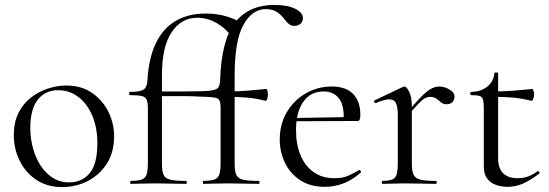

<svg xmlns="http://www.w3.org/2000/svg" viewBox="-20 -746 2229 779"><path d="M231 13Q172 13 128 -16Q84 -45 60 -93.5Q36 -142 36 -198Q36 -250 55 -288Q74 -326 106 -350.5Q138 -375 175.5 -387Q213 -399 249 -399Q310 -399 353.5 -369Q397 -339 420 -292Q443 -245 443 -193Q443 -129 414 -83Q385 -37 337 -12Q289 13 231 13ZM260 -6Q313 -6 344 -43.5Q375 -81 375 -165Q375 -228 354.5 -276.5Q334 -325 298 -352.5Q262 -380 216 -380Q163 -380 133 -341Q103 -302 103 -229Q103 -168 123 -117Q143 -66 178.5 -36Q214 -6 260 -6Z M511 0Q508 0 508 -6Q508 -12 511 -12Q554 -12 567 -25Q580 -38 580 -81V-306Q580 -330 575 -341.5Q570 -353 555 -356.5Q540 -360 507 -360Q504 -360 504 -366.5Q504 -373 507 -373Q549 -373 563 -383Q577 -393 578 -418Q583 -509 612 -570Q641 -631 692.5 -661Q744 -691 813 -691Q860 -691 897 -680Q934 -669 956 -655L926 -590Q900 -628 861.5 -651Q823 -674 780 -674Q716 -674 676.5 -615.5Q637 -557 637 -439V-81Q637 -52 643.5 -37Q650 -22 671 -17Q692 -12 735 -12Q738 -12 738 -6Q738 0 735 0Q702 0 671 -1Q640 -2 607 -2Q581 -2 555.5 -1Q530 0 511 0ZM875 -306Q875 -329 870.5 -338.5Q866 -348 849 -350.5Q832 -353 792 -354Q765 -356 723.5 -356Q682 -356 624 -356V-375Q684 -375 726 -375Q768 -375 801 -376Q844 -377 858.5 -385Q873 -393 874 -418L897 -371ZM806 0Q803 0 803 -6Q803 -12 806 -12Q849 -12 862 -25Q875 -38 875 -81V-306Q875 -330 870 -341.5Q865 -353 850 -356.5Q835 -360 802 -360Q799 -360 799 -366.5Q799 -373 802 -373Q844 -373 858 -383Q872 -393 873 -418Q878 -584 934 -655Q990 -726 1093 -726Q1146 -726 1177.5 -710.5Q1209 -695 1209 -673Q1209 -657 1198.5 -649Q1188 -641 1174 -641Q1162 -641 1153.5 -647.5Q1145 -654 1135 -667Q1120 -687 1102.5 -698Q1085 -709 1058 -709Q1003 -709 967.5 -645Q932 -581 932 -439V-81Q932 -52 938.5 -37Q945 -22 966 -17Q987 -12 1030 -12Q1033 -12 1033 -6Q1033 0 1030 0Q997 0 966 -1Q935 -2 902 -2Q876 -2 850.5 -1Q825 0 806 0ZM1057 -337Q1018 -347 982.5 -350Q947 -353 907 -353V-375Q946 -375 982.5 -378Q1019 -381 1060 -385Q1063 -385 1065 -378Q1067 -371 1067 -361Q1067 -354 1064 -345Q1061 -336 1057 -337Z M1298 12Q1238 12 1197 -15.5Q1156 -43 1135.5 -87Q1115 -131 1115 -180Q1115 -241 1143 -289.5Q1171 -338 1219.5 -366.5Q1268 -395 1326 -395Q1383 -395 1412.5 -365Q1442 -335 1442 -281Q1442 -268 1439.5 -261.5Q1437 -255 1430 -255H1374Q1378 -316 1356 -345.5Q1334 -375 1293 -375Q1240 -375 1210.5 -333Q1181 -291 1181 -218Q1181 -161 1199 -117Q1217 -73 1252 -48Q1287 -23 1337 -23Q1371 -23 1393 -33Q1415 -43 1437 -56Q1439 -58 1442.5 -53.5Q1446 -49 1444 -46Q1409 -15 1372.5 -1.5Q1336 12 1298 12ZM1163 -254 1162 -267 1389 -271V-255Z M1630 -271 1626 -282Q1663 -327 1687 -351.5Q1711 -376 1728.5 -385.5Q1746 -395 1762 -395Q1783 -395 1803.5 -383Q1824 -371 1824 -354Q1824 -341 1815.5 -332Q1807 -323 1791 -323Q1778 -323 1769 -331Q1760 -339 1750 -346Q1740 -353 1724 -353Q1715 -353 1705 -348Q1695 -343 1678 -325.5Q1661 -308 1630 -271ZM1532 0Q1529 0 1529 -6Q1529 -12 1532 -12Q1571 -12 1582.5 -25.5Q1594 -39 1594 -81V-279Q1594 -312 1586.5 -327.5Q1579 -343 1559 -343Q1549 -343 1535.5 -339Q1522 -335 1505 -328Q1501 -327 1498.5 -332Q1496 -337 1500 -339L1616 -394Q1619 -395 1622 -395Q1629 -395 1640 -374Q1651 -353 1651 -313V-81Q1651 -53 1658 -37.5Q1665 -22 1686 -17Q1707 -12 1748 -12Q1752 -12 1752 -6Q1752 0 1748 0Q1724 0 1691.5 -1Q1659 -2 1623 -2Q1597 -2 1573 -1Q1549 0 1532 0Z M2039 12Q2015 12 1993 4.5Q1971 -3 1957 -21Q1943 -39 1943 -70V-305Q1943 -329 1940 -341Q1937 -353 1926 -356.5Q1915 -360 1892 -360Q1888 -360 1888 -366.5Q1888 -373 1892 -373Q1932 -374 1957.5 -395Q1983 -416 1986 -449Q1986 -452 1993.5 -452Q2001 -452 2001 -449V-104Q2001 -63 2021.5 -43Q2042 -23 2080 -23Q2106 -23 2126.5 -31.5Q2147 -40 2160 -51Q2164 -53 2167.5 -48.5Q2171 -44 2167 -41Q2130 -13 2100.5 -0.5Q2071 12 2039 12ZM2136 -337Q2097 -347 2061 -350Q2025 -353 1984 -353V-375Q2024 -375 2061 -378Q2098 -381 2140 -385Q2142 -385 2144.5 -378Q2147 -371 2147 -361Q2147 -354 2143.5 -345Q2140 -336 2136 -337Z"/></svg>

Font: Cormorant Garamond Light
Style: Regular
Weight: 400
Version: Version 4.001